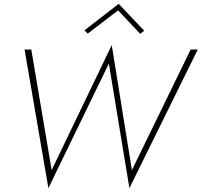

<svg xmlns="http://www.w3.org/2000/svg" viewBox="-20 -958 1050 1000"><path d="M667 -72 562 -723 249 -72 143 -700H108L232 22L547 -627L654 22L1010 -700H973ZM595 -904 710 -782 731 -798 598 -938 420 -800 437 -783Z"/></svg>

Font: Jost ExtraLight
Style: Italic
Weight: 250
Italic angle: -5°
Version: Version 3.710